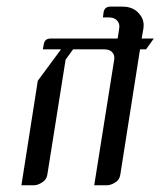

<svg xmlns="http://www.w3.org/2000/svg" viewBox="-20 -553 479 573"><path d="M43.9 0 92.8 -312 162.1 -405.8H107.9L110.8 -421.9Q113.8 -438 130.9 -438H331.1L335.9 -469.2Q337.9 -482.9 329.1 -492.2Q320.3 -501 305.2 -501H287.1L289.1 -516.1Q292 -533.2 309.1 -533.2H346.2Q376 -533.2 394 -513.7Q408.7 -497.6 408.7 -478Q408.7 -472.2 408.2 -469.2L402.8 -438H439L416 -405.8H397.9L338.9 -30.8Q336.4 -16.1 324.2 -8.8Q311 0 297.9 0H261.2L320.8 -375Q323.2 -390.1 313 -398.9Q306.2 -405.8 289.1 -405.8H198.2L175.8 -375L121.1 -30.8Q118.7 -16.6 106 -8.8Q92.8 0 80.1 0Z"/></svg>

Font: Hhenum
Style: Italic
Weight: 400
Designer: T. Christopher White
Version: Version 1.0